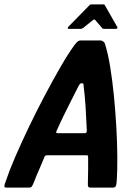

<svg xmlns="http://www.w3.org/2000/svg" viewBox="-47 -858 620 878"><path d="M-18 0Q-27 0 -27 -7Q-27 -14 -19 -34Q-4 -79 23.5 -142.5Q51 -206 85 -277Q119 -348 156.5 -419Q194 -490 229.5 -551.5Q265 -613 295 -654Q302 -663 308 -668Q314 -673 321 -673H416Q423 -670 427.5 -666.5Q432 -663 434 -654Q447 -613 457 -551.5Q467 -490 474 -419Q481 -348 485 -276.5Q489 -205 489.5 -141.5Q490 -78 487 -34Q486 -14 482.5 -7Q479 0 469 0H366Q359 0 356.5 -4.5Q354 -9 355 -28Q356 -51 356 -82.5Q356 -114 356 -138Q356 -145 354.5 -146.5Q353 -148 346 -148H168Q161 -147 159.5 -146Q158 -145 155 -137Q146 -114 132 -82.5Q118 -51 109 -27Q102 -9 98 -4.5Q94 0 86 0ZM218 -249H340Q347 -249 348 -251.5Q349 -254 350 -261Q348 -312 344.5 -367.5Q341 -423 335 -468Q336 -477 330 -477H323Q320 -477 314 -468Q301 -442 283 -407Q265 -372 246.5 -334Q228 -296 212 -260Q209 -254 210 -251.5Q211 -249 218 -249ZM267 -726Q263 -726 263 -729Q263 -732 265 -735L363 -835Q367 -838 372 -838H426Q431 -838 432 -835L489 -735Q491 -732 489.5 -729Q488 -726 484 -726H428Q422 -726 420 -730L388 -767Q384 -771 379 -767L333 -730Q327 -726 323 -726Z"/></svg>

Font: Glory Thin
Style: Bold Italic
Weight: 700
Italic angle: -12°
Version: Version 1.011